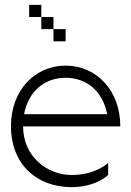

<svg xmlns="http://www.w3.org/2000/svg" viewBox="-20 -770 540 790"><path d="M150 -750H100V-700H150ZM25 -250C25 -100 125 0 275 0C375 0 425 -50 425 -50V-100C425 -100 375 -50 275 -50C175 -50 75 -125 75 -250H475C475 -400 375 -500 250 -500C125 -500 25 -400 25 -250ZM79 -300C97 -395 164 -450 250 -450C336 -450 403 -395 421 -300ZM150 -650H200V-700H150ZM200 -600H250V-650H200Z"/></svg>

Font: LS-VG5000 Light
Style: Regular
Weight: 400
Designer: Justin Bihan, 2021
Foundry: Justin Bihan, 2021
Version: Version 1.000;Glyphs 3.1.2 (3151)